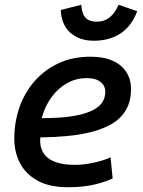

<svg xmlns="http://www.w3.org/2000/svg" viewBox="-20 -773 600 806"><path d="M265 13Q187 13 137 -15Q87 -43 63.5 -89Q40 -135 40 -191Q40 -260 61.5 -322Q83 -384 125 -432Q167 -480 226 -507.5Q285 -535 361 -535Q416 -535 454 -517.5Q492 -500 511 -469.5Q530 -439 530 -400Q530 -348 509 -312Q488 -276 451 -254Q414 -232 365.5 -219.5Q317 -207 261.5 -202Q206 -197 149 -196Q146 -157 162 -131.5Q178 -106 211 -93.5Q244 -81 293 -81Q324 -81 355 -86.5Q386 -92 410 -99.5Q434 -107 444 -113L453 -24Q430 -12 381.5 0.5Q333 13 265 13ZM155 -277Q225 -277 275 -284Q325 -291 358 -305Q391 -319 406.5 -339.5Q422 -360 422 -388Q422 -403 414.5 -415.5Q407 -428 390 -436.5Q373 -445 343 -445Q299 -445 261 -423.5Q223 -402 195.5 -364Q168 -326 155 -277ZM374 -602Q314 -602 276 -635Q238 -668 235 -731L321 -753Q323 -730 329.5 -714Q336 -698 350 -690Q364 -682 387 -682Q417 -682 439.5 -699.5Q462 -717 478 -753L556 -726Q533 -664 486.5 -633Q440 -602 374 -602Z"/></svg>

Font: Ubuntu Sans Mono Medium
Style: Italic
Weight: 500
Italic angle: -13.5°
Monospace: yes
Designer: Dalton Maag Ltd
Foundry: Dalton Maag Ltd
Version: Version 1.006